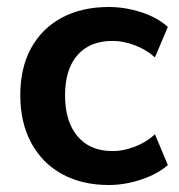

<svg xmlns="http://www.w3.org/2000/svg" viewBox="-20 -519 512 549"><path d="M291 10Q214 10 157 -21.5Q100 -53 69 -111Q38 -169 38 -247Q38 -325 69 -381.5Q100 -438 157 -468.5Q214 -499 291 -499Q338 -499 384 -484Q430 -469 460 -442L423 -355Q397 -378 364.5 -390Q332 -402 302 -402Q237 -402 201.5 -361.5Q166 -321 166 -246Q166 -172 201.5 -129.5Q237 -87 302 -87Q331 -87 364 -99Q397 -111 423 -135L460 -47Q430 -21 383.5 -5.5Q337 10 291 10Z"/></svg>

Font: Nunito Sans 12pt ExtraLight 12pt
Style: Bold
Weight: 700
Version: Version 3.101;gftools[0.9.27]